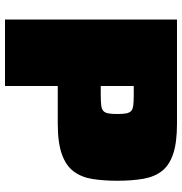

<svg xmlns="http://www.w3.org/2000/svg" viewBox="0 -728 728 768"><g transform="rotate(90 364.0 -344.0)"><path d="M58 0V-688H474Q549 -688 594.5 -673Q640 -658 663.5 -628.5Q687 -599 695 -554Q703 -509 703 -449Q703 -394 696 -350Q689 -306 666 -275Q643 -244 597 -227.5Q551 -211 474 -211H324V0ZM324 -383H361Q387 -383 402 -385Q417 -387 424 -393.5Q431 -400 433.5 -413.5Q436 -427 436 -449Q436 -472 433.5 -485Q431 -498 424 -504.5Q417 -511 402 -513Q387 -515 361 -515H324Z"/></g></svg>

Font: Saira Expanded Black
Style: Regular
Weight: 900
Width: 7
Designer: Hector Gatti with collaboration of the Omnibus-Type team
Foundry: Omnibus-Type
Version: Version 1.101